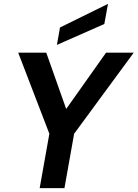

<svg xmlns="http://www.w3.org/2000/svg" viewBox="-20 -972 711 992"><path d="M185 0 235 -281 74 -700H219L322 -409L528 -700H671L363 -281L313 0ZM274 -740 290 -830 538 -952 519 -848Z"/></svg>

Font: Rethink Sans
Style: Bold Italic
Weight: 700
Italic angle: -10°
Designer: The Rethink Sans project authors (Hans Thiessen). DM Sans designed by Colophon Foundry.
Foundry: Rethink Communications LLC
Version: Version 1.001